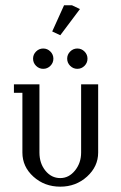

<svg xmlns="http://www.w3.org/2000/svg" viewBox="-20 -700 452 720"><path d="M32.2 -352.1V-383.8H127.9V-127.9Q127.9 -87.4 150.4 -59.8Q172.9 -32.2 206.1 -32.2Q238.3 -32.2 261.2 -60.5Q284.2 -88.9 284.2 -127.9V-383.8H348.1V-127.9Q348.1 -75.7 306.4 -37.8Q264.6 0 206.1 0Q147 0 105.5 -37.4Q64 -74.7 64 -127.9V-352.1ZM115.2 -453.1Q104 -464.4 104 -480Q104 -495.6 115.2 -506.8Q126.5 -518.1 142.1 -518.1Q157.7 -518.1 168.9 -506.8Q180.2 -495.6 180.2 -480Q180.2 -464.4 168.9 -453.1Q157.7 -441.9 142.1 -441.9Q126.5 -441.9 115.2 -453.1ZM175.8 -582 220.2 -680.2H250L279.8 -666L206.1 -567.9ZM243.2 -453.1Q231.9 -464.4 231.9 -480Q231.9 -495.6 243.2 -506.8Q254.4 -518.1 270 -518.1Q285.6 -518.1 296.9 -506.8Q308.1 -495.6 308.1 -480Q308.1 -464.4 296.9 -453.1Q285.6 -441.9 270 -441.9Q254.4 -441.9 243.2 -453.1Z"/></svg>

Font: Gawaa
Style: Regular
Weight: 400
Designer: T. Christopher White
Version: Version 1.0